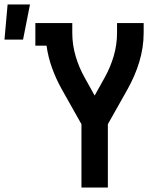

<svg xmlns="http://www.w3.org/2000/svg" viewBox="-123 -838 743 858"><path d="M241 0V-283L152 -441Q127 -486 109.5 -534.5Q92 -583 85 -634H35V-735H200V-691Q200 -638 215 -587Q230 -536 256 -490L300 -411L344 -490Q370 -536 385 -587Q400 -638 400 -691V-735H519V-691Q519 -658 514 -625.5Q509 -593 499.5 -561.5Q490 -530 477 -500Q464 -470 448 -441L359 -283V0ZM-103 -661 -89 -818H11L-20 -661Z"/></svg>

Font: Iosevka Book
Style: Bold
Weight: 700
Designer: Belleve Invis
Foundry: Belleve Invis
Version: Version 28.0.7; ttfautohint (v1.8.3)